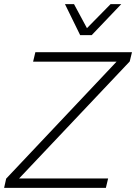

<svg xmlns="http://www.w3.org/2000/svg" viewBox="-35 -914 662 934"><path d="M355 -743 281 -894H325L388 -777L503 -894H555L411 -743ZM-15 0 -5 -45 532 -614H126L137 -660H607L596 -615L58 -46H491L480 0Z"/></svg>

Font: Elaine Sans Light
Style: Italic
Weight: 300
Italic angle: -13°
Designer: Wei Huang
Foundry: Wei Huang
Version: Version 2.001;December 24, 2019;FontCreator 12.0.0.2547 64-b